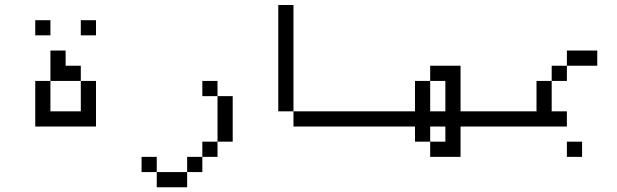

<svg xmlns="http://www.w3.org/2000/svg" viewBox="-20 -708 2540 790"><path d="M187.5 -562.5V-625H125V-562.5ZM375 -562.5V-625H312.5V-562.5ZM125 -375V-187.5H375V-375H312.5Q312.5 -375 312.5 -250H187.5Q187.5 -250 187.5 -375ZM187.5 -375H312.5V-437.5H250V-500H187.5Q187.5 -500 187.5 -375Z M625 0V62.5H750V0ZM625 0V-62.5H562.5V0ZM750 0H812.5V-62.5H750ZM812.5 -62.5H875V-125H812.5ZM875 -125H937.5V-312.5H875ZM875 -312.5V-375H812.5V-312.5Z M1500 -187.5V-250H1187.5V-187.5ZM1187.5 -250V-687.5H1125V-250Z M2000 -187.5V-250H1875V-437.5H1750V-375H1687.5Q1687.5 -375 1687.5 -250H1500V-187.5H1687.5V-125H1750V-62.5H1875Q1875 -62.5 1875 -187.5ZM1750 -125V-187.5H1812.5V-125ZM1750 -250Q1750 -250 1750 -375H1812.5Q1812.5 -375 1812.5 -250Z M2375 -62.5V-125H2312.5V-62.5ZM2312.5 -187.5V-250H2250Q2250 -250 2250 -375H2187.5Q2187.5 -375 2187.5 -250H2000V-187.5ZM2437.5 -437.5V-500H2312.5V-437.5H2250V-375H2312.5V-437.5Z"/></svg>

Font: UnifontExMono
Style: Regular
Weight: 500
Version: Version 15.0.06